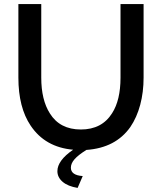

<svg xmlns="http://www.w3.org/2000/svg" viewBox="-20 -730 792 940"><path d="M224 -175Q182 -241 182 -350V-710H70V-350Q70 -204 130 -115Q201 -9 338 3Q261 56 261 108Q261 138 286.5 160Q312 182 360 190L385 132Q327 128 327 91Q327 70 345 49.5Q363 29 403 4Q546 -6 618 -108Q650 -155 666.5 -217Q683 -279 683 -350V-710H570V-350Q570 -240 529 -176Q479 -96 376 -96Q273 -96 224 -175Z"/></svg>

Font: RT Raleway SemiBold
Style: Regular
Weight: 400
Designer: Matt McInerney, Pablo Impallari, Rodrigo Fuenzalida — Edited by Milan Moffatt in April 2016
Foundry: Matt McInerney, Pablo Impallari, Rodrigo Fuenzalida — Edited by Milan Moffatt in April 2016
Version: Version 3.001